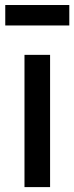

<svg xmlns="http://www.w3.org/2000/svg" viewBox="-20 -764 304 784"><path d="M1.5 -660V-743.5H263V-660ZM80 0V-540H184.5V0Z"/></svg>

Font: Vela Sans SemBd
Style: Regular
Weight: 600
Designer: Principal design: Mikhail Sharanda - project Manrope.
Design modification: Ravid Balaliev
Foundry: Mikhail Sharanda
Version: Version 1.001